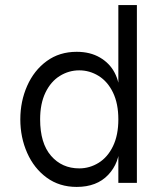

<svg xmlns="http://www.w3.org/2000/svg" viewBox="-20 -720 649 756"><path d="M60 -250Q60 -321 87 -382Q114 -443 164 -479.5Q214 -516 282 -516Q335 -516 373.5 -493.5Q412 -471 431.5 -433.5Q451 -396 451 -350V-250H446Q446 -312 425 -355.5Q404 -399 368.5 -421Q333 -443 292 -443Q251 -443 215.5 -421Q180 -399 159 -355.5Q138 -312 138 -250Q138 -156 181 -106.5Q224 -57 292 -57Q333 -57 368.5 -79Q404 -101 425 -144.5Q446 -188 446 -250H451V-150Q451 -79 406 -31.5Q361 16 282 16Q214 16 164 -20.5Q114 -57 87 -118Q60 -179 60 -250ZM446 -700H519V0H446Z"/></svg>

Font: Uncut Sans VF
Style: Regular
Weight: 400
Designer: Kasper Nordkvist
Foundry: Uncut Type
Version: Version 1.100;FEAKit 1.0